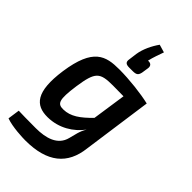

<svg xmlns="http://www.w3.org/2000/svg" viewBox="-293 -873 1169 1169"><g transform="rotate(45 291.0 -288.5)"><path d="M312 -554H341C373 -554 383 -561 389 -588L396 -634C398 -654 388 -667 363 -665C372 -704 384 -734 396 -769L345 -784C316 -743 291 -691 284 -644L277 -591C272 -564 283 -554 312 -554ZM277 -504C161 -504 75 -482 42 -253C13 -48 70 12 174 11C271 10 348 -40 396 -104C372 -67 367 -28 357 7C337 87 257 109 170 109C89 109 58 108 22 107L11 184C66 204 155 207 178 207C368 207 462 126 479 -25L542 -475C475 -491 365 -504 277 -504ZM209 -90C158 -89 146 -112 165 -247C186 -389 207 -407 319 -407C339 -407 371 -407 411 -406L379 -188C318 -126 270 -91 209 -90Z"/></g></svg>

Font: Exo 2 Semi Bold
Style: Italic
Weight: 600
Italic angle: -8°
Designer: Natanael Gama
Version: Version 1.001;PS 001.001;hotconv 1.0.88;makeotf.lib2.5.64775